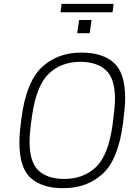

<svg xmlns="http://www.w3.org/2000/svg" viewBox="-20 -970 729 1000"><path d="M306 10Q200 10 140.5 -42.5Q81 -95 81 -228Q81 -277 92 -356Q117 -545 198.5 -620.5Q280 -696 402 -696H407Q513 -696 572.5 -643.5Q632 -591 632 -458Q632 -418 621 -330Q597 -141 515.5 -65.5Q434 10 311 10ZM566 -318Q579 -415 579 -454Q579 -562 531 -605Q483 -648 399 -648Q300 -648 235 -587Q170 -526 147 -368Q134 -279 134 -232Q134 -124 181.5 -81Q229 -38 314 -38Q414 -38 479 -99Q544 -160 566 -318ZM572 -950 566 -906H295L301 -950ZM447 -797H382L392 -866H457Z"/></svg>

Font: Chivo Thin Italic
Style: Regular
Weight: 100
Italic angle: -8.05°
Designer: Hector Gatti
Foundry: Omnibus-Type
Version: Version 1.007